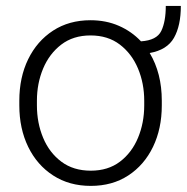

<svg xmlns="http://www.w3.org/2000/svg" viewBox="-20 -605 618 635"><path d="M43.9 -256.3V-272Q43.9 -349.1 73.2 -409.2Q102.5 -469.2 155.5 -503.7Q208.5 -538.1 279.3 -538.1Q331.1 -538.1 373.3 -519.5Q415.5 -501 446.3 -468.3Q498.5 -471.7 513.4 -502.7Q528.3 -533.7 528.3 -585.4H578.1Q578.1 -520 555.4 -480Q532.7 -439.9 475.1 -429.7Q515.1 -362.8 515.1 -272V-256.3Q515.1 -179.7 486.1 -119.4Q457 -59.1 404.3 -24.7Q351.6 9.8 280.3 9.8Q209 9.8 155.8 -24.7Q102.5 -59.1 73.2 -119.4Q43.9 -179.7 43.9 -256.3ZM102.1 -272V-256.3Q102.1 -198.7 122.6 -149.4Q143.1 -100.1 182.9 -70.3Q222.7 -40.5 280.3 -40.5Q337.4 -40.5 376.7 -70.3Q416 -100.1 436.5 -149.4Q457 -198.7 457 -256.3V-272Q457 -329.1 436.5 -378.2Q416 -427.2 376.5 -457.5Q336.9 -487.8 279.3 -487.8Q222.2 -487.8 182.6 -457.5Q143.1 -427.2 122.6 -378.2Q102.1 -329.1 102.1 -272Z"/></svg>

Font: Vazirmatn RD FD ExtraLight
Style: Regular
Weight: 200
Designer: Saber Rastikerdar
Foundry: Saber Rastikerdar
Version: Version 33.003